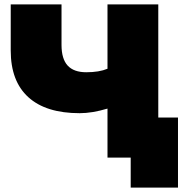

<svg xmlns="http://www.w3.org/2000/svg" viewBox="-20 -720 850 877"><path d="M703 -700V0H471V-224Q401 -203 344 -203Q190 -203 109.5 -276Q29 -349 29 -489V-700H261V-515Q261 -451 289 -420.5Q317 -390 374 -390Q433 -390 471 -406V-700ZM793 -183V137H577V0H471V-183Z"/></svg>

Font: Montserrat Alternates Black
Style: Regular
Weight: 900
Designer: Julieta Ulanovsky
Foundry: Julieta Ulanovsky
Version: Version 7.200